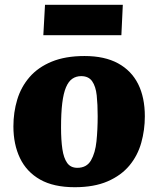

<svg xmlns="http://www.w3.org/2000/svg" viewBox="-20 -766 662 802"><path d="M292 16Q204 16 147.5 -16Q91 -48 63.5 -105.5Q36 -163 36 -238Q36 -297 52 -350Q68 -403 103.5 -444Q139 -485 196 -508.5Q253 -532 333 -532Q417 -532 473 -501.5Q529 -471 557 -415Q585 -359 585 -280Q585 -223 570 -169.5Q555 -116 520.5 -74.5Q486 -33 429.5 -8.5Q373 16 292 16ZM303 -65Q342 -65 360 -96Q378 -127 383 -176Q388 -225 388 -281Q388 -330 384 -367.5Q380 -405 365 -426.5Q350 -448 319 -448Q298 -448 282 -437Q266 -426 255.5 -401Q245 -376 240 -335Q235 -294 235 -233Q235 -181 240.5 -143.5Q246 -106 260.5 -85.5Q275 -65 303 -65ZM168 -746H493L487 -619H161Z"/></svg>

Font: Literata 18pt ExtraBold
Style: Italic
Weight: 800
Italic angle: -2°
Designer: Latin by Veronika Burian and Jose Scaglione. Greek by Irene Vlachou. Cyrillic by Vera Evstafieva
Foundry: TypeTogether
Version: Version 3.103;gftools[0.9.29]